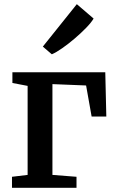

<svg xmlns="http://www.w3.org/2000/svg" viewBox="-20 -901 560 921"><path d="M37.5 0V-53L112.5 -62V-489L39.5 -503V-554.5H485L490 -342H419.5L393 -491L231.5 -497.5V-62L347 -53V0ZM228 -641 185.5 -677.5 348.5 -881 429 -812Q418 -793 393.2 -767.5Q368.5 -742 338 -716Q307.5 -690 278.5 -669.8Q249.5 -649.5 229.5 -641Z"/></svg>

Font: Merriweather 20pt SemiBold
Style: Regular
Weight: 600
Version: Version 2.100